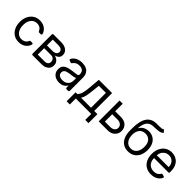

<svg xmlns="http://www.w3.org/2000/svg" viewBox="242 -2071 3549 3549"><g transform="rotate(45 2016.5 -297.0)"><path d="M166.9 -24.9Q111.5 -61.1 81.7 -124.6Q51.8 -188.2 51.8 -269.9Q51.8 -353 82.7 -416.9Q113.3 -480.5 168.7 -516.7Q223.7 -552.6 297.6 -552.6Q355.1 -552.6 401.3 -531.2Q447.8 -509.9 476.9 -471.6Q498.6 -443.5 508.2 -408.4Q508.9 -404.8 508.9 -403.1Q508.9 -394.5 502.8 -388.3Q496.8 -382.1 488.3 -382.1H445Q438.6 -382.1 433.2 -385.7Q427.9 -389.2 425.4 -395.2Q414.4 -424.4 387.4 -448.5Q354.4 -477.3 299 -477.3Q250.4 -477.3 213.4 -452.1Q176.5 -426.1 156.2 -380.7Q135.7 -334.9 135.7 -272.7Q135.7 -209.5 155.9 -162.6Q175.4 -116.5 212.7 -89.8Q249.3 -63.9 299 -63.9Q331.3 -63.9 358.3 -75.3Q384.6 -86.3 403.4 -108Q417.3 -123.9 425.4 -145.6Q427.9 -151.6 433.1 -155.4Q438.2 -159.1 445 -159.1H487.9Q496.4 -159.1 502.5 -153.1Q508.5 -147 508.5 -138.5Q508.5 -134.9 507.8 -132.8Q499.3 -101.2 478.7 -72.4Q450.6 -33.7 405.2 -11.4Q359.7 11.4 299 11.4Q222.3 11.4 166.9 -24.9Z M984.4 -153.4Q984.4 -195.7 959.9 -220.2Q935 -244.3 892 -244.3H714.5V-76.7H892Q935.7 -76.7 959.9 -97.3Q984.4 -118.3 984.4 -153.4ZM634.9 -524.9Q634.9 -533.4 641.2 -539.4Q647.4 -545.5 655.9 -545.5H858Q946.4 -545.5 997.9 -505.7Q1049.7 -465.9 1049.7 -400.6Q1049.7 -350.9 1020.2 -323.9Q991.5 -296.5 944.6 -286.9Q974.8 -282.7 1003.6 -265.6Q1032 -248.9 1050.8 -219.1Q1069.6 -190 1069.6 -146.3Q1069.6 -104.4 1048.3 -71.4Q1027 -38.4 987.2 -19.2Q947.8 0 892 0H655.9Q647.4 0 641.2 -6Q634.9 -12.1 634.9 -20.6ZM858 -316.8Q891.3 -316.8 915.8 -326Q940 -335.6 953.1 -353.3Q965.9 -371.1 965.9 -394.9Q965.9 -429 937.1 -449.2Q908.7 -468.8 858 -468.8H714.5V-316.8Z M1262.4 -7.1Q1219.5 -27 1195.3 -64.3Q1170.5 -101.2 1170.5 -154.8Q1170.5 -202.1 1188.9 -231.2Q1207 -260.3 1238.3 -277Q1270.2 -294 1306.5 -301.8Q1345.5 -310.7 1382.1 -315.3L1453.1 -324.2L1462.7 -325.3Q1493.6 -328.5 1508.2 -336.6Q1522.7 -344.8 1522.7 -365.1V-367.9Q1522.7 -420.5 1494 -449.6Q1465.2 -478.7 1407.7 -478.7Q1348 -478.7 1313.6 -452.4Q1288.7 -433.6 1273.4 -410.5Q1270.6 -405.9 1266 -403.4Q1261.4 -400.9 1256.4 -400.9Q1252.1 -400.9 1248.9 -402.3L1207.7 -416.9Q1201.3 -419.4 1197.6 -424.7Q1193.9 -430 1193.9 -436.4Q1193.9 -441.4 1196.7 -446.4Q1214.8 -479.8 1242.9 -502.5Q1279.1 -530.5 1321 -541.5Q1362.9 -552.6 1404.8 -552.6Q1430 -552.6 1465.2 -546.5Q1499.6 -540.1 1531.6 -521Q1564.3 -501.4 1585.2 -463.1Q1606.5 -424.4 1606.5 -359.4V-21Q1606.5 -12.1 1600.3 -6Q1594.1 0 1585.6 0H1543.3Q1534.8 0 1528.8 -6Q1522.7 -12.1 1522.7 -21V-73.9H1518.5Q1509.9 -56.5 1490.1 -35.9Q1469.8 -15.6 1437.1 -1.4Q1404.5 12.8 1356.5 12.8Q1305 12.8 1262.4 -7.1ZM1286.6 -84.9Q1319.2 -62.5 1369.3 -62.5Q1419.4 -62.5 1453.1 -82Q1487.6 -101.9 1505 -132.5Q1522.7 -163.7 1522.7 -197.4V-274.1Q1517.4 -267.8 1499.3 -262.4Q1477.3 -256.7 1458.1 -253.6Q1436.4 -250.4 1430.4 -249.6L1413 -247.2L1387.1 -244L1377.8 -242.9Q1345.9 -238.6 1316.8 -229.4Q1288 -219.8 1271.3 -201.3Q1254.3 -182.2 1254.3 -150.6Q1254.3 -106.5 1286.6 -84.9Z M1701.7 156.2V-78.1H1747.2Q1763.8 -95.5 1775.9 -115.8Q1788 -136 1797.1 -163.9Q1806.1 -191.8 1812.5 -232.1Q1818.9 -272.4 1823.9 -329.5L1842.3 -545.5H2188.9V-78.1H2272.7V156.2H2188.9V0H1785.5V156.2ZM2105.1 -78.1V-467.3H1920.5L1906.2 -329.5Q1897.4 -244 1884.2 -180Q1871.1 -116.1 1842.3 -78.1Z M2456 -348H2612.2Q2708.1 -348 2758.9 -299.4Q2809.7 -250.7 2809.7 -176.1Q2809.7 -127.1 2786.9 -87.2Q2764.2 -47.2 2720.2 -23.6Q2676.1 0 2612.2 0H2383.5V-545.5H2467.3V-78.1H2612.2Q2661.9 -78.1 2693.9 -104.4Q2725.9 -130.7 2725.9 -171.9Q2725.9 -215.2 2693.9 -242.5Q2661.9 -269.9 2612.2 -269.9H2456Z M3384.9 -698.9Q3360.1 -674.7 3327.4 -665.1Q3294.7 -655.5 3253.6 -653.4Q3212.4 -651.3 3161.9 -649.1Q3105.1 -647 3067.8 -621.4Q3030.5 -595.9 3010.3 -547.6Q2990.1 -499.3 2984.4 -429H2991.5Q3019.2 -480.1 3068.2 -504.3Q3117.2 -528.4 3173.3 -528.4Q3237.2 -528.4 3288.4 -498.6Q3339.5 -468.8 3369.3 -410.2Q3399.1 -351.6 3399.1 -265.6Q3399.1 -180 3368.8 -117.9Q3338.4 -55.8 3283.9 -22.2Q3229.4 11.4 3156.2 11.4Q3083.1 11.4 3028.1 -23.3Q2973 -57.9 2942.5 -126.2Q2911.9 -194.6 2911.9 -295.5V-353.7Q2911.9 -535.9 2973.9 -630Q3035.9 -724.1 3160.5 -727.3Q3204.5 -728.7 3239 -728Q3273.4 -727.3 3299 -731.2Q3324.6 -735.1 3342.3 -750ZM3315.3 -265.6Q3315.3 -325.3 3296 -367.2Q3276.6 -409.1 3240.8 -431.1Q3204.9 -453.1 3154.8 -453.1Q3118.3 -453.1 3089.1 -440.7Q3060 -428.3 3039.4 -404.1Q3018.8 -380 3007.6 -345.2Q2996.4 -310.4 2995.7 -265.6Q2995.7 -174 3038.7 -119Q3081.7 -63.9 3156.2 -63.9Q3205.6 -63.9 3241.3 -88.8Q3277 -113.6 3296.2 -158.9Q3315.3 -204.2 3315.3 -265.6Z M3620 -23.8Q3563.2 -58.2 3532.3 -121.8Q3503.6 -182.2 3501.4 -268.5Q3501.4 -352.3 3532.3 -416.2Q3563.2 -480.8 3618.3 -516.3Q3673.7 -552.6 3747.2 -552.6Q3790.1 -552.6 3831.3 -538.4Q3872.9 -524.1 3907 -492.5Q3941.1 -460.6 3961.3 -408.4Q3981.5 -356.2 3981.5 -279.8V-265.3Q3981.5 -256.4 3975.5 -250.4Q3969.5 -244.3 3960.9 -244.3H3585.6Q3587.4 -189.6 3606.9 -151.3Q3628.2 -108.3 3666.5 -86.3Q3704.9 -63.9 3755.7 -63.9Q3789.1 -63.9 3815.7 -73.5Q3842.7 -82.7 3861.9 -101.9Q3876.1 -115.1 3885.7 -133.9Q3888.1 -139.2 3893.1 -142Q3898.1 -144.9 3903.8 -144.9Q3907.7 -144.9 3909.4 -144.2L3951.3 -132.5Q3958.1 -130.7 3962.2 -125Q3966.3 -119.3 3966.3 -112.6Q3966.3 -107.6 3964.5 -104Q3951.3 -75.6 3930 -54.3Q3900.6 -23.1 3855.5 -6Q3811.8 11.4 3755.7 11.4Q3677.2 11.4 3620 -23.8ZM3896.3 -316.8Q3896.3 -362.9 3878.2 -399.1Q3860.1 -435.4 3826.3 -456.3Q3792.6 -477.3 3747.2 -477.3Q3697.1 -477.3 3660.9 -452.8Q3624.3 -427.6 3604.8 -388.5Q3588.1 -354.4 3585.9 -316.8Z"/></g></svg>

Font: DeltaSans
Style: Regular
Weight: 400
Designer: Rasmus Andersson
Foundry: rsms
Version: Version 3.012